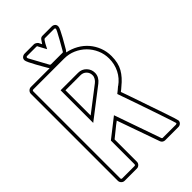

<svg xmlns="http://www.w3.org/2000/svg" viewBox="-264 -974 1061 1061"><g transform="rotate(-45 266.0 -444.0)"><path d="M126 -863Q126 -875 134.5 -881.5Q143 -888 154 -888H226Q232 -888 239.5 -883Q247 -878 250 -873L249 -874L258 -856Q264 -864 271.5 -876Q279 -888 292 -888H364Q375 -888 383 -881.5Q391 -875 391 -863Q391 -855 382.5 -838Q374 -821 363.5 -801.5Q353 -782 342 -764Q331 -746 327 -738V-739L320 -730Q355 -723 385 -706Q415 -689 436.5 -664Q458 -639 470.5 -607Q483 -575 483 -538Q483 -485 462.5 -449Q442 -413 402 -381Q396 -376 390.5 -371Q385 -366 379 -362Q382 -354 391.5 -327Q401 -300 413.5 -263.5Q426 -227 440 -186Q454 -145 466 -110.5Q478 -76 485.5 -52Q493 -28 493 -25Q493 -14 485 -7Q477 0 466 0H363Q355 0 348 -5Q341 -10 339 -17L251 -266Q230 -251 210 -234Q190 -217 169 -201V-27Q169 -16 161 -8Q153 0 142 0H47Q36 0 28 -8Q20 -16 20 -27V-706Q20 -717 28 -725Q36 -733 47 -733H193L190 -739V-738Q186 -745 175.5 -763Q165 -781 154 -801Q143 -821 134.5 -838.5Q126 -856 126 -863ZM363 -19H466Q468 -19 471 -20.5Q474 -22 474 -24Q474 -26 466 -50Q458 -74 446 -110Q434 -146 419.5 -188Q405 -230 392 -268Q379 -306 369 -333.5Q359 -361 357 -368Q366 -375 374.5 -382Q383 -389 392 -397V-396Q427 -421 445.5 -458Q464 -495 464 -538Q464 -574 450 -606Q436 -638 412 -662Q388 -686 356 -700Q324 -714 288 -714H47Q39 -714 39 -706V-27Q39 -19 47 -19H142Q150 -19 150 -27V-211L261 -298L357 -24Q359 -19 363 -19ZM150 -604H287Q315 -604 334 -584.5Q353 -565 353 -538Q353 -521 345 -507Q337 -493 324 -483L150 -349ZM169 -388 312 -498Q321 -505 327.5 -515.5Q334 -526 334 -538Q334 -558 320.5 -571.5Q307 -585 287 -585H169ZM214 -743H304Q307 -743 307.5 -744Q308 -745 310 -747Q313 -752 323 -769.5Q333 -787 344 -806.5Q355 -826 363.5 -842.5Q372 -859 372 -862Q372 -869 364 -869H292Q288 -869 283 -862Q278 -855 273 -846Q268 -837 264 -828.5Q260 -820 258 -817L232 -865Q232 -869 226 -869H154Q146 -869 146 -862L147 -857L207 -747Q210 -743 214 -743Z"/></g></svg>

Font: RonaldsonGothicLicht
Style: Regular
Weight: 400
Designer: Mr. Robertson for MacKellar, Smiths & Jordan Co. Philadelphia
Foundry: CAT-Fonts Peter Wiegel
Version: 1.000